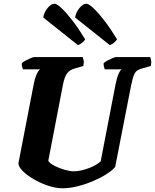

<svg xmlns="http://www.w3.org/2000/svg" viewBox="-20 -1010 831 1030"><path d="M315 0Q279 0 237.5 -14Q196 -28 159.5 -49.5Q123 -71 100.5 -94Q78 -117 79 -135L161 -559Q166 -587 175.5 -609Q185 -631 195 -638H103Q102 -642 99 -651Q96 -660 97 -671Q104 -678 118 -685.5Q132 -693 145.5 -698.5Q159 -704 165 -704H424Q426 -699 428.5 -687Q431 -675 427 -656L382 -643Q353 -635 339.5 -616Q326 -597 318 -557L239 -147Q249 -132 274 -119.5Q299 -107 327.5 -99Q356 -91 375 -91Q410 -91 452.5 -106.5Q495 -122 520 -144L600 -558Q607 -593 616 -613.5Q625 -634 633 -638H542Q541 -642 538 -651Q535 -660 536 -671Q543 -678 557 -685.5Q571 -693 584.5 -698.5Q598 -704 604 -704H786Q788 -699 790.5 -687Q793 -675 789 -656L750 -645Q731 -640 719 -633.5Q707 -627 699 -608.5Q691 -590 683 -550L598 -115Q584 -97 553 -77Q522 -57 481.5 -39.5Q441 -22 397.5 -11Q354 0 315 0ZM569 -768 383 -916Q387 -943 406 -966.5Q425 -990 443 -990Q456 -990 482 -965.5Q508 -941 541 -898Q574 -855 608 -799Q604 -792 593 -782Q582 -772 569 -768ZM398 -768 212 -916Q216 -943 235 -966.5Q254 -990 272 -990Q285 -990 311 -965.5Q337 -941 370 -898Q403 -855 437 -799Q433 -792 422 -782Q411 -772 398 -768Z"/></svg>

Font: Texturina 72pt 72pt Black
Style: Italic
Weight: 900
Italic angle: -11°
Designer: Guillermo Torres Carreño
Foundry: Omnibus-Type
Version: Version 1.002; ttfautohint (v1.8.3)